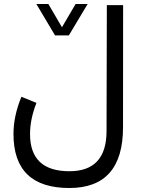

<svg xmlns="http://www.w3.org/2000/svg" viewBox="-20 -693 712 967"><path d="M257.3 -514.6 163.1 -672.9H223.6L292 -555.7L360.8 -672.9H421.4L326.7 -514.6ZM163.6 -174.8Q131.3 -92.8 131.3 -17.6Q131.3 169.4 329.6 169.4Q516.6 169.4 516.6 -33.2L518.1 -667H600.1L599.6 -52.2Q599.6 253.9 329.1 253.9Q47.9 253.9 47.9 -18.1Q47.9 -108.9 87.9 -205.6Z"/></svg>

Font: Vazir WOL
Style: WOL
Weight: 400
Foundry: Based on Dejavu fonts, by Saber Rastikerdar
Version: Version 26.0.0